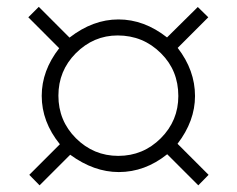

<svg xmlns="http://www.w3.org/2000/svg" viewBox="-20 -640 707 573"><path d="M67.4 -118.2 158.7 -209.5Q104.5 -276.4 104.5 -354Q104.5 -429.2 156.7 -496.1L64.5 -588.4L95.7 -619.6L187.5 -527.8Q257.3 -582 333.5 -582Q410.2 -582 478.5 -528.3L570.3 -619.1L601.6 -588.4L510.3 -497.1Q562 -430.2 562 -353.5Q562 -278.8 509.8 -210.9L602.5 -118.2L571.8 -86.9L479 -179.7Q412.6 -126.5 334.5 -126.5Q260.3 -126.5 189.5 -178.2L98.1 -86.9ZM331.1 -534.2Q259.3 -534.2 206.1 -481Q154.3 -428.7 154.3 -354.5Q154.3 -279.8 206.5 -227.5Q259.3 -174.8 333 -174.8Q407.2 -174.8 460 -227.5Q512.2 -279.8 512.2 -353.5Q512.2 -429.7 460.4 -481Q407.2 -534.2 331.1 -534.2Z"/></svg>

Font: UnifrakturMaguntia sl
Style: Regular
Weight: 400
Designer: j. 'mach' wust, based on a font by Peter Wiegel, original typeface by Carl Albert Fahrenwaldt 1901
Version: Version 2010-11-24